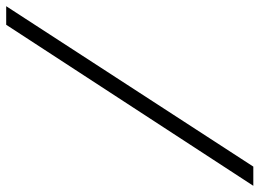

<svg xmlns="http://www.w3.org/2000/svg" viewBox="-213 -654 838 620"><g transform="rotate(90 206.0 -344.0)"><path d="M-84 55 434 -743H496L-24 55Z"/></g></svg>

Font: Saira Expanded Light
Style: Italic
Weight: 300
Width: 7
Italic angle: -12°
Designer: Hector Gatti with collaboration of the Omnibus-Type team
Foundry: Omnibus-Type
Version: Version 1.101